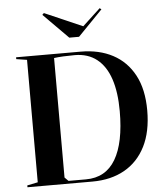

<svg xmlns="http://www.w3.org/2000/svg" viewBox="-61 -988 903 1042"><g transform="rotate(-5 390.5 -467.0)"><path d="M398 -708Q498 -708 572.5 -668.5Q647 -629 688.5 -551.5Q730 -474 730 -359Q730 -243 689.5 -163Q649 -83 575 -41.5Q501 0 400 0H46V-10L104 -22V-689L46 -698V-708ZM364 -692Q332 -692 301.5 -690.5Q271 -689 251 -686V-35L271 -15H366Q474 -15 527.5 -105.5Q581 -196 581 -368Q581 -471 557 -543Q533 -615 484.5 -653.5Q436 -692 364 -692ZM521 -934 530 -927 396 -789H343L208 -925L217 -934L424 -844Z"/></g></svg>

Font: Kalnia Medium
Style: Regular
Weight: 500
Designer: Frida Medrano
Foundry: Frida Medrano
Version: Version 1.105